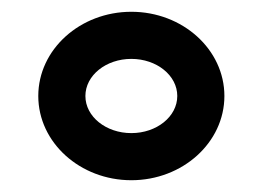

<svg xmlns="http://www.w3.org/2000/svg" viewBox="-20 -720 446 326"><path d="M203 -414C290 -414 361 -478 361 -557C361 -636 290 -700 203 -700C116 -700 45 -636 45 -557C45 -478 116 -414 203 -414ZM203 -494C160 -494 125 -522 125 -557C125 -592 160 -620 203 -620C246 -620 281 -592 281 -557C281 -522 246 -494 203 -494Z"/></svg>

Font: FREAK Grotesk Next
Style: Bold
Weight: 700
Width: 3
Designer: La Scuola Open Source
Foundry: La Scuola Open Source
Version: Version 1.000;PS 1.0;hotconv 1.0.72;makeotf.lib2.5.5900